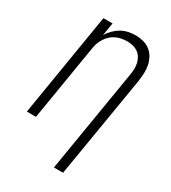

<svg xmlns="http://www.w3.org/2000/svg" viewBox="-227 -856 1053 1184"><g transform="rotate(30 300.0 -264.0)"><path d="M352 215 473 -517Q477 -538 477.5 -558.5Q478 -579 473.5 -598.5Q469 -618 459 -635Q449 -652 433 -663.5Q417 -675 397.5 -680Q378 -685 357 -685Q337 -685 317.5 -681.5Q298 -678 279 -669.5Q260 -661 244.5 -647Q229 -633 217.5 -615.5Q206 -598 199 -579Q192 -560 189 -540L100 0H35L156 -735H221L206 -644Q220 -667 239.5 -686.5Q259 -706 282 -719Q305 -732 330.5 -737.5Q356 -743 381 -743Q410 -743 437 -736Q464 -729 485.5 -712.5Q507 -696 520 -672Q533 -648 538.5 -621Q544 -594 542.5 -565Q541 -536 537 -507L417 215Z"/></g></svg>

Font: Iosevka Light Extended
Style: Italic
Weight: 300
Width: 7
Italic angle: -9°
Monospace: yes
Designer: Belleve Invis
Foundry: Belleve Invis
Version: Version 32.5.0; ttfautohint (v1.8.4)